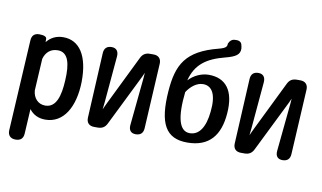

<svg xmlns="http://www.w3.org/2000/svg" viewBox="-97 -1020 2468 1471"><g transform="rotate(10 1137.5 -284.5)"><path d="M158 180 169 -12C198 27 240 48 294 48C437 48 515 -91 519 -284C522 -490 447 -598 322 -598C269 -598 225 -577 194 -537V-563C194 -579 173 -588 137 -588C100 -588 79 -569 77 -530L37 176C35 215 57 238 96 238H97C135 238 156 219 158 180ZM177 -159 191 -406C205 -458 241 -492 298 -492C379 -492 401 -406 393 -274C387 -155 361 -58 275 -58C218 -58 181 -101 177 -159Z M673 38H701C734 38 757 25 772 -6L968 -403C971 -411 978 -424 984 -438C983 -423 981 -409 981 -399L944 -25C940 16 959 38 996 38C1033 38 1054 19 1056 -20L1084 -526C1086 -565 1064 -588 1025 -588H998C965 -588 942 -575 927 -544L741 -164C734 -151 725 -129 714 -106C717 -127 719 -147 720 -161L752 -525C755 -565 736 -588 700 -588C663 -588 642 -569 640 -530L614 -24C612 15 634 38 673 38Z M1395 32C1568 32 1646 -71 1659 -240C1674 -422 1600 -508 1470 -508C1413 -508 1354 -481 1314 -437C1346 -565 1429 -624 1568 -660C1651 -681 1681 -703 1680 -748C1680 -756 1677 -768 1674 -780C1668 -802 1647 -810 1614 -806C1582 -802 1571 -767 1571 -767C1571 -746 1565 -733 1512 -719C1259 -655 1202 -538 1186 -332C1167 -77 1228 32 1395 32ZM1314 -346C1342 -390 1388 -430 1439 -430C1508 -430 1547 -369 1532 -232C1520 -111 1476 -42 1402 -42C1320 -42 1292 -148 1314 -346Z M1815 38H1843C1876 38 1899 25 1914 -6L2110 -403C2113 -411 2120 -424 2126 -438C2125 -423 2123 -409 2123 -399L2086 -25C2082 16 2101 38 2138 38C2175 38 2196 19 2198 -20L2226 -526C2228 -565 2206 -588 2167 -588H2140C2107 -588 2084 -575 2069 -544L1883 -164C1876 -151 1867 -129 1856 -106C1859 -127 1861 -147 1862 -161L1894 -525C1897 -565 1878 -588 1842 -588C1805 -588 1784 -569 1782 -530L1756 -24C1754 15 1776 38 1815 38Z"/></g></svg>

Font: 寒蝉团圆体 Round
Style: Regular
Weight: 500
Designer: 寒蝉字型
Version: Version 2.700;Glyphs 3.1.1 (3135)